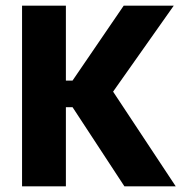

<svg xmlns="http://www.w3.org/2000/svg" viewBox="-20 -659 644 679"><path d="M420 0 236.5 -280H197.5V-374H236.5L417.5 -639H594.5L368 -318V-353L601.5 0ZM58 0V-639H213V0Z"/></svg>

Font: Anek Telugu
Style: Bold
Weight: 700
Designer: Omkar Bhoir (Telugu), Yesha Goshar (Latin)
Foundry: Ek Type
Version: Version 1.003